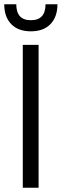

<svg xmlns="http://www.w3.org/2000/svg" viewBox="-31 -875 288 895"><path d="M-11.2 -855H44.9Q44.9 -780.8 112.8 -780.8Q181.2 -780.8 181.2 -855H236.8Q236.8 -796.4 204.3 -762.7Q171.9 -729 112.8 -729Q53.7 -729 21.2 -762.7Q-11.2 -796.4 -11.2 -855ZM148.9 -666V0H75.2V-666Z"/></svg>

Font: Gidolinya
Style: Regular
Weight: 400
Version: Version 1.0.3